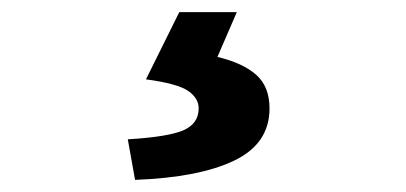

<svg xmlns="http://www.w3.org/2000/svg" viewBox="-20 -25 671 317"><path d="M203 272 191 205Q258 201 283 190Q308 179 308 154Q308 137 290.5 125Q273 113 221 106L276 -5H371L339 69Q381 79 403 98.5Q425 118 425 154Q425 212 367 240Q309 268 203 272Z"/></svg>

Font: Noto Sans TC ExtraBold
Style: Regular
Weight: 800
Designer: Ryoko NISHIZUKA  (kana, bopomofo & ideographs); Paul D. Hunt (Latin, Greek & Cyrillic); Sandoll Communications , Soo-you
Foundry: Adobe
Version: Version 2.004-H2;hotconv 1.0.118;makeotfexe 2.5.65603